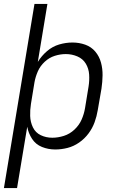

<svg xmlns="http://www.w3.org/2000/svg" viewBox="-25 -755 621 980"><path d="M-5 205H62L114 -108Q120 -75 138.5 -46.5Q157 -18 189 -5Q221 8 257 8Q288 8 319.5 0Q351 -8 379 -27.5Q407 -47 427 -74Q447 -101 458 -131.5Q469 -162 474 -193L493 -303Q498 -337 498.5 -370.5Q499 -404 490.5 -435.5Q482 -467 461.5 -491.5Q441 -516 410 -527Q379 -538 345 -538Q345 -538 345 -538Q345 -538 345 -538Q311 -538 277 -528Q243 -518 215 -494Q187 -470 168 -439L217 -735H151ZM242 -52Q210 -52 183 -65Q156 -78 143 -105Q130 -132 129 -163Q128 -194 133 -225L151 -335Q156 -363 168 -390.5Q180 -418 203 -439.5Q226 -461 254.5 -470Q283 -479 311 -479Q342 -479 370 -467Q398 -455 413 -430Q428 -405 430 -374.5Q432 -344 427 -313L409 -203Q404 -173 391.5 -144.5Q379 -116 355 -93.5Q331 -71 301 -61.5Q271 -52 242 -52Z"/></svg>

Font: Iosevka Sparkle Light
Style: Italic
Weight: 300
Italic angle: -9°
Designer: Belleve Invis
Foundry: Belleve Invis
Version: Version 4.5.0; ttfautohint (v1.8.3)